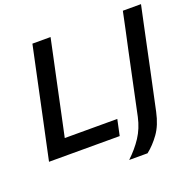

<svg xmlns="http://www.w3.org/2000/svg" viewBox="-148 -864 1184 1173"><g transform="rotate(-20 444.5 -278.0)"><path d="M31.5 0Q44 -58.5 55.5 -113Q67 -167.5 81.5 -234.5L132 -473Q146.5 -542 158.5 -597.8Q170.5 -653.5 183 -713H301Q288.5 -653 276.5 -597.2Q264.5 -541.5 250 -473L203.5 -253.5Q194.5 -211.5 186.8 -175Q179 -138.5 171.5 -103.5H513L491 0ZM495.5 157Q548.5 107 584 52.8Q619.5 -1.5 635 -72L681 -289.5L720 -474Q735 -542 746.8 -598Q758.5 -654 771 -713H889Q876.5 -654 864.5 -598.2Q852.5 -542.5 838 -473L803.5 -309Q789.5 -243.5 776.5 -182.5Q763.5 -121.5 751 -63Q733.5 19 696.2 70.8Q659 122.5 615 157Z"/></g></svg>

Font: Commissioner Medium
Style: Italic
Weight: 500
Italic angle: -12°
Designer: Kostas Bartsokas
Foundry: Kostas Bartsokas
Version: Version 1.000; ttfautohint (v1.8.3)